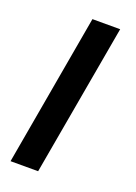

<svg xmlns="http://www.w3.org/2000/svg" viewBox="-103 -536 411 582"><g transform="rotate(20 102.5 -245.0)"><path d="M7 0 93 -489.5H182.5L96 0Z"/></g></svg>

Font: Cabin
Style: Italic
Weight: 400
Width: 4
Italic angle: -10°
Designer: Pablo Impallari
Foundry: Pablo Impallari. http://www.impallari.com Igino Marini. http://www.ikern.com
Version: Version 3.001